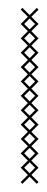

<svg xmlns="http://www.w3.org/2000/svg" viewBox="-20 -381 116 477"><path d="M75.7 -285.7 57.9 -303.6 75.7 -321.4 57.9 -339.3 75.7 -357.1 71.4 -361.4 53.6 -343.6 35.7 -361.4 31.4 -357.1 49.3 -339.3 31.4 -321.4 49.3 -303.6 31.4 -285.7 49.3 -267.9 31.4 -250 49.3 -232.1 31.4 -214.3 49.3 -196.4 31.4 -178.6 49.3 -160.7 31.4 -142.9 49.3 -125 31.4 -107.1 49.3 -89.3 31.4 -71.4 49.3 -53.6 31.4 -35.7 49.3 -17.9 31.4 0 49.3 17.9 31.4 35.7 49.3 53.6 31.4 71.4 35.7 75.7 53.6 57.9 71.4 75.7 75.7 71.4 57.9 53.6 75.7 35.7 57.9 17.9 75.7 0 57.9 -17.9 75.7 -35.7 57.9 -53.6 75.7 -71.4 57.9 -89.3 75.7 -107.1 57.9 -125 75.7 -142.9 57.9 -160.7 75.7 -178.6 57.9 -196.4 75.7 -214.3 57.9 -232.1 75.7 -250 57.9 -267.9ZM40 35.7 53.6 22.1 67.1 35.7 53.6 49.3ZM40 0 53.6 -13.6 67.1 0 53.6 13.6ZM40 -35.7 53.6 -49.3 67.1 -35.7 53.6 -22.1ZM40 -71.4 53.6 -85 67.1 -71.4 53.6 -57.9ZM40 -107.1 53.6 -120.7 67.1 -107.1 53.6 -93.6ZM40 -142.9 53.6 -156.4 67.1 -142.9 53.6 -129.3ZM40 -178.6 53.6 -192.1 67.1 -178.6 53.6 -165ZM40 -214.3 53.6 -227.9 67.1 -214.3 53.6 -200.7ZM40 -250 53.6 -263.6 67.1 -250 53.6 -236.4ZM40 -285.7 53.6 -299.3 67.1 -285.7 53.6 -272.1ZM40 -321.4 53.6 -335 67.1 -321.4 53.6 -307.9Z"/></svg>

Font: Gossip Low Cross Stitch
Style: Regular
Weight: 300
Width: 3
Designer: Deborah Khodanovich
Version: Version 1.001;Glyphs 3.3.1 (3343)